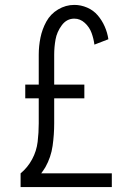

<svg xmlns="http://www.w3.org/2000/svg" viewBox="-20 -763 540 783"><path d="M64 0V-56Q93 -80 111 -113.5Q129 -147 133.5 -184.5Q138 -222 138 -260V-362H83V-418H138V-540Q138 -575 145 -609.5Q152 -644 169 -675Q186 -706 217 -724.5Q248 -743 283 -743Q310 -743 335.5 -732Q361 -721 378.5 -700.5Q396 -680 407 -655Q418 -630 422 -603L365 -581Q362 -605 353.5 -628.5Q345 -652 326 -669.5Q307 -687 283 -687Q252 -687 232 -660Q212 -633 206.5 -602Q201 -571 201 -540V-418H324V-362H201V-260Q201 -214 194.5 -168Q188 -122 165 -81Q157 -68 148 -56H436V0Z"/></svg>

Font: Iosevka SS01 Light
Style: Regular
Weight: 300
Monospace: yes
Designer: Belleve Invis
Foundry: Belleve Invis
Version: 2.3.3; ttfautohint (v1.8.3)